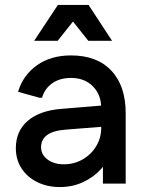

<svg xmlns="http://www.w3.org/2000/svg" viewBox="-20 -742 589 776"><path d="M222 14Q171 14 130.5 -6Q90 -26 67 -61.5Q44 -97 44 -143Q44 -212 92 -253.5Q140 -295 228 -302L422 -318V-232L245 -218Q194 -214 170 -196Q146 -178 146 -147Q146 -117 172 -97.5Q198 -78 238 -78Q280 -78 314.5 -98Q349 -118 369 -151.5Q389 -185 389 -224V-306Q389 -359 355.5 -393Q322 -427 267 -427Q221 -427 190.5 -405Q160 -383 150 -347H139L53 -371Q73 -438 129 -478Q185 -518 267 -518Q372 -518 430 -456.5Q488 -395 488 -284V0H396V-146L432 -135Q420 -94 389.5 -60Q359 -26 316 -6Q273 14 222 14ZM118 -577 214 -722H338L433 -577H337L275 -655L213 -577Z"/></svg>

Font: Fustat SemiBold
Style: Regular
Weight: 600
Designer: Mohamed Gaber, Khaled Hosny, Laura Garcia Mut
Foundry: Kief Type Foundry, Alif Type Foundry, Hard Type Foundry
Version: Version 1.007